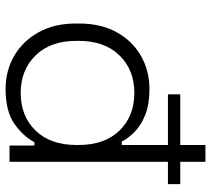

<svg xmlns="http://www.w3.org/2000/svg" viewBox="-54 -686 754 686"><g transform="rotate(90 323.0 -343.0)"><path d="M298 14Q233 14 180 -16.5Q127 -47 95.5 -103.5Q64 -160 64 -237V-249Q64 -326 95 -382.5Q126 -439 179.5 -469.5Q233 -500 298 -500Q352 -500 389 -485.5Q426 -471 449.5 -448.5Q473 -426 486 -401H498V-700H558V0H500V-89H488Q467 -49 422.5 -17.5Q378 14 298 14ZM312 -40Q395 -40 446.5 -93Q498 -146 498 -239V-247Q498 -340 446.5 -393Q395 -446 312 -446Q230 -446 178 -393Q126 -340 126 -247V-239Q126 -146 178 -93Q230 -40 312 -40ZM638 -566H317V-610H638Z"/></g></svg>

Font: Space Grotesk Variable Light
Style: Regular
Weight: 300
Designer: Florian Karsten
Foundry: Florian Karsten
Version: Version 2.000